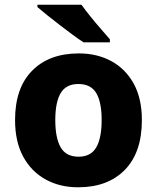

<svg xmlns="http://www.w3.org/2000/svg" viewBox="-20 -786 667 816"><path d="M583 -276Q583 -138 510.5 -64Q438 10 312 10Q234 10 173.5 -23.5Q113 -57 78.5 -120.5Q44 -184 44 -276Q44 -412 116.5 -485.5Q189 -559 315 -559Q393 -559 453.5 -526Q514 -493 548.5 -430Q583 -367 583 -276ZM215 -276Q215 -199 238 -159.5Q261 -120 314 -120Q366 -120 389 -159.5Q412 -199 412 -276Q412 -352 389 -390.5Q366 -429 313 -429Q261 -429 238 -390.5Q215 -352 215 -276ZM326 -766Q342 -744 364 -716.5Q386 -689 408.5 -663.5Q431 -638 447 -619V-606H335Q315 -619 288.5 -638.5Q262 -658 233.5 -680Q205 -702 180 -722Q155 -742 139 -756V-766Z"/></svg>

Font: Noto Sans Malayalam ExtraBold
Style: Regular
Weight: 800
Designer: Jelle Bosma - Monotype Design Team
Foundry: Monotype Imaging Inc.
Version: Version 2.104; ttfautohint (v1.8.4.7-5d5b)